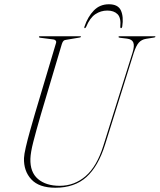

<svg xmlns="http://www.w3.org/2000/svg" viewBox="-20 -870 748 900"><path d="M464.5 -187 601.5 -624Q611 -655 605 -670.5Q599 -686 575 -689L542 -693Q535.5 -694 535.5 -697Q535.5 -700 539.5 -700H705.5Q708.5 -700 708.5 -698Q708.5 -695 702 -694L664.5 -688Q643.5 -684.5 630.8 -670.2Q618 -656 607 -622L472.5 -192Q440.5 -90 385 -40Q329.5 10 239.5 10Q163 10 126.8 -29.2Q90.5 -68.5 92.5 -129Q93 -145.5 101 -180.2Q109 -215 120.8 -256.8Q132.5 -298.5 143.5 -336L242.5 -668Q245 -675.5 240.8 -680Q236.5 -684.5 231 -685L169 -693Q162.5 -694 162.5 -697Q162.5 -700 166.5 -700H356.5Q359.5 -700 359.5 -698Q359.5 -695 353 -694L288 -683Q282 -682.5 277.8 -678.5Q273.5 -674.5 270 -664L171.5 -333Q148 -252 135.8 -203.8Q123.5 -155.5 122.5 -126Q120.5 -63 158 -31Q195.5 1 260 1Q328.5 1 381.2 -44.2Q434 -89.5 464.5 -187ZM483 -820.5Q452.5 -820.5 427 -803.5Q401.5 -786.5 384 -744.5Q381 -738 377.5 -738Q373.5 -738 376 -745.5Q391.5 -791.5 419.8 -820.8Q448 -850 490.5 -850Q533.5 -850 546.8 -820.8Q560 -791.5 553 -745.5Q551.5 -738 547.5 -738Q543.5 -738 544 -744.5Q548 -786.5 531 -803.5Q514 -820.5 483 -820.5Z"/></svg>

Font: Fraunces 144pt Thin
Style: Italic
Weight: 100
Italic angle: -16°
Version: Version 1.000;[b76b70a41]